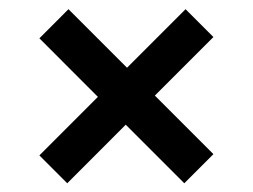

<svg xmlns="http://www.w3.org/2000/svg" viewBox="-20 -526 561 426"><path d="M388.9 -119.4 259 -249.3 129.2 -119.4 67.4 -181.2 197.2 -311.1 67.4 -441 131.9 -505.6 261.8 -375.7 391.7 -505.6 453.5 -443.8 323.6 -313.9 453.5 -184Z"/></svg>

Font: Afacad SemiBold
Style: Regular
Weight: 600
Designer: Kristian Moeller
Foundry: Dicotype
Version: Version 1.000